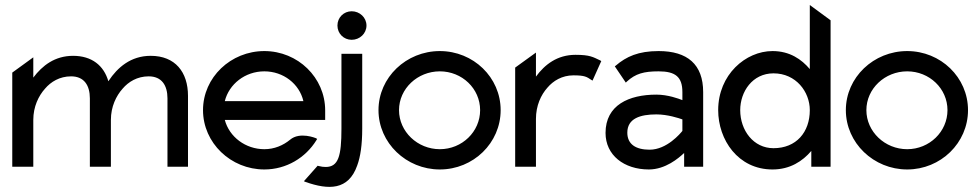

<svg xmlns="http://www.w3.org/2000/svg" viewBox="-20 -666 3916 767"><path d="M29 0H113V-187C113 -240 134 -283 160 -312C183 -339 218 -361 264 -361C316 -361 339 -325 339 -273V0H423V-187C423 -240 444 -283 470 -312C493 -339 528 -361 574 -361C626 -361 649 -325 649 -273V0H731V-283C731 -378 680 -443 582 -443C502 -443 449 -396 414 -343L413 -342V-341C395 -404 347 -443 272 -443C199 -443 149 -404 113 -356V-437L29 -376Z M791 -226C791 -95 902 11 1036 11C1124 11 1201 -36 1244 -106L1247 -111L1242 -114C1242 -114 1178 -141 1139 -108C1111 -85 1076 -70 1036 -70C961 -70 896 -119 878 -187H1279V-225C1279 -356 1170 -462 1036 -462C902 -462 791 -357 791 -226ZM878 -262C895 -330 959 -381 1036 -381C1112 -381 1176 -331 1192 -262Z M1194 58 1201 61C1292 93 1372 95 1407 -5C1420 -40 1427 -88 1427 -152V-451H1344V-152C1344 -43 1332 1 1281 1C1273 1 1263 0 1252 -3L1249 -4ZM1328 -564C1328 -532 1353 -507 1385 -507C1417 -507 1444 -532 1444 -564C1444 -596 1417 -621 1385 -621C1353 -621 1328 -596 1328 -564Z M1492 -226C1492 -95 1603 11 1737 11C1871 11 1980 -95 1980 -226C1980 -357 1871 -462 1737 -462C1603 -462 1492 -357 1492 -226ZM1574 -226C1574 -312 1648 -381 1737 -381C1826 -381 1898 -312 1898 -226C1898 -140 1826 -70 1737 -70C1648 -70 1574 -140 1574 -226Z M2038 0H2121V-191C2121 -244 2141 -287 2167 -316C2190 -343 2225 -365 2271 -365C2316 -365 2324 -359 2342 -347L2347 -344L2382 -422L2377 -425C2349 -438 2337 -447 2279 -447C2206 -447 2156 -408 2121 -360V-456L2038 -396Z M2399 -135C2399 -46 2473 11 2572 11C2638 11 2691 -34 2713 -55V0H2789V-298C2789 -409 2726 -462 2611 -462C2530 -462 2482 -440 2440 -404L2436 -401L2480 -336L2484 -340C2519 -372 2552 -381 2611 -381C2678 -381 2706 -359 2706 -298V-266C2691 -272 2648 -288 2602 -288C2492 -288 2399 -246 2399 -135ZM2486 -136C2486 -193 2538 -209 2602 -209C2647 -209 2692 -194 2706 -189V-143C2698 -133 2644 -68 2575 -68C2521 -68 2486 -89 2486 -136Z M2849 -226C2849 -108 2928 11 3066 11C3136 11 3186 -22 3221 -63V0H3298V-585L3215 -646V-390C3182 -429 3135 -462 3066 -462C2959 -462 2849 -368 2849 -226ZM2937 -226C2937 -300 2986 -373 3070 -373C3160 -373 3215 -299 3215 -226C3215 -138 3161 -74 3070 -74C2990 -74 2937 -145 2937 -226Z M3359 -226C3359 -95 3470 11 3604 11C3738 11 3847 -95 3847 -226C3847 -357 3738 -462 3604 -462C3470 -462 3359 -357 3359 -226ZM3441 -226C3441 -312 3515 -381 3604 -381C3693 -381 3765 -312 3765 -226C3765 -140 3693 -70 3604 -70C3515 -70 3441 -140 3441 -226Z"/></svg>

Font: Charger Pro
Style: Bd
Weight: 700
Designer: Jasper
Foundry: Cannot Into Space Fonts
Version: Version 1.09